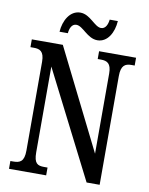

<svg xmlns="http://www.w3.org/2000/svg" viewBox="-97 -973 812 1043"><g transform="rotate(10 309.0 -451.5)"><path d="M377 -771C433 -771 465 -829 469 -893H424C421 -866 410 -840 385 -840C349 -840 316 -903 261 -903C204 -903 171 -843 167 -781H213C215 -808 226 -834 251 -834C288 -834 321 -771 377 -771ZM26 0H231V-43H212C176 -43 156 -52 156 -114V-587L454 0H526V-600C526 -659 549 -671 583 -671H601V-714H397V-671H415C449 -671 472 -660 472 -604V-162L197 -714H26V-671H45C77 -671 102 -662 102 -604V-114C102 -52 78 -43 41 -43H26Z"/></g></svg>

Font: Noto Serif Devanagari ExtraCondensed Medium
Style: Regular
Weight: 500
Width: 2
Designer: Universal Thirst, Indian Type Foundry and the Monotype Design Team
Foundry: Monotype Imaging Inc.
Version: Version 2.004